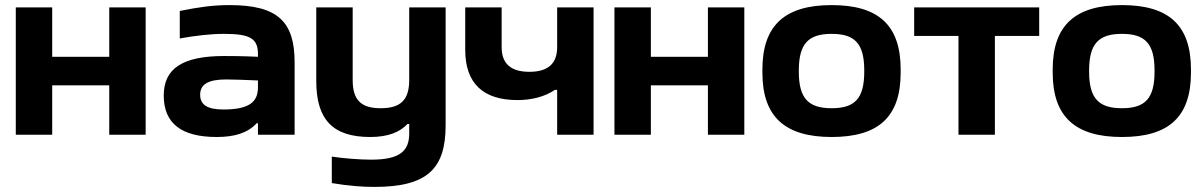

<svg xmlns="http://www.w3.org/2000/svg" viewBox="-20 -529 4726 754"><path d="M42 0H185V-194H409V0H552V-500H409V-306H185V-500H42Z M881 -509C816 -509 761 -501 686 -486V-378C748 -389 806 -396 860 -396C964 -396 993 -377 993 -316V-306C930 -309 885 -309 860 -309C697 -309 623 -260 623 -154C623 -44 693 9 831 9C900 9 952 -6 988 -45H993V0H1137V-284C1137 -445 1070 -509 881 -509ZM766 -157C766 -198 798 -217 868 -217C897 -217 948 -215 993 -213V-186C993 -128 958 -99 857 -99C795 -99 766 -117 766 -157Z M1730 -37V-500H1587V-215C1587 -138 1555 -104 1475 -104C1396 -104 1365 -138 1365 -215V-500H1222V-211C1222 -59 1287 9 1434 9C1506 9 1551 -11 1580 -42H1587V-5C1587 62 1553 98 1438 98C1392 98 1329 93 1283 86V190C1350 201 1399 205 1451 205C1660 205 1730 132 1730 -37Z M2311 0V-500H2168V-344C2168 -279 2132 -247 2059 -247C1986 -247 1950 -279 1950 -344V-500H1807V-333C1807 -201 1878 -136 2012 -136C2068 -136 2119 -149 2159 -176H2168V0Z M2393 0H2536V-194H2760V0H2903V-500H2760V-306H2536V-500H2393Z M2974 -256V-244C2974 -69 3064 9 3246 9C3429 9 3517 -69 3517 -244V-256C3517 -431 3429 -509 3246 -509C3064 -509 2974 -431 2974 -256ZM3117 -248V-252C3117 -358 3155 -396 3246 -396C3337 -396 3374 -358 3374 -252V-248C3374 -142 3337 -104 3246 -104C3155 -104 3117 -142 3117 -248Z M3744 0H3887V-388H4061V-500H3570V-388H3744Z M4114 -256V-244C4114 -69 4204 9 4386 9C4569 9 4657 -69 4657 -244V-256C4657 -431 4569 -509 4386 -509C4204 -509 4114 -431 4114 -256ZM4257 -248V-252C4257 -358 4295 -396 4386 -396C4477 -396 4514 -358 4514 -252V-248C4514 -142 4477 -104 4386 -104C4295 -104 4257 -142 4257 -248Z"/></svg>

Font: LT Wave Bold
Style: Regular
Weight: 700
Designer: Daniel Lyons
Version: Version 2.5 (Glyphs App)